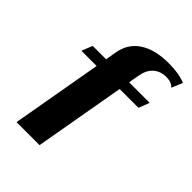

<svg xmlns="http://www.w3.org/2000/svg" viewBox="-199 -776 873 873"><g transform="rotate(45 237.5 -339.5)"><path d="M143 -438H45L66 -490H152L161 -543Q172 -609 225 -644Q278 -679 366 -679Q433 -679 475 -661L453 -608Q436 -627 403 -627Q365 -627 340.5 -605Q316 -583 309 -541L300 -490H432L412 -438H291L214 0H66Z"/></g></svg>

Font: Fahkwang
Style: Bold Italic
Weight: 700
Italic angle: -10°
Designer: Suppakit Chalermlarp | Katatrad Co.,Ltd.
Foundry: Cadson Demak Co.,Ltd.
Version: Version 1.000; ttfautohint (v1.6)